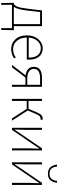

<svg xmlns="http://www.w3.org/2000/svg" viewBox="1154 -1986 1020 3369"><g transform="rotate(90 1664.5 -301.0)"><path d="M403 -33V-494H191L165 -272Q145 -91 99 -33ZM438 -33H509V-13L504 189H473V0H64V189H33L29 -13V-33H48Q77 -48 96.5 -97Q116 -146 132 -274L163 -527H438Z M841 13Q738 13 669 -61.5Q600 -136 600 -262Q600 -386 667.5 -463Q735 -540 827 -540Q920 -540 973 -476.5Q1026 -413 1026 -297Q1026 -274 1024 -261H638Q638 -156 694.5 -88Q751 -20 843 -20Q922 -20 988 -68L1004 -37Q978 -21 960.5 -12.5Q943 -4 910 4.5Q877 13 841 13ZM638 -294H991Q991 -399 947 -453Q903 -507 827 -507Q754 -507 700 -449Q646 -391 638 -294Z M1468 -269V-494H1359Q1189 -494 1189 -385Q1189 -328 1234 -298.5Q1279 -269 1359 -269ZM1347 -527H1503V0H1468V-237H1340L1160 0H1118L1301 -239Q1233 -248 1192.5 -284.5Q1152 -321 1152 -385Q1152 -527 1347 -527Z M1918 -277 2097 0H2058L1891 -259H1750V0H1714V-527H1750V-291H1890L1946 -426Q1973 -492 2000 -516Q2027 -540 2061 -540Q2076 -540 2084 -536L2075 -500Q2069 -502 2059 -502Q2034 -502 2016 -485Q1998 -468 1976 -415Z M2222 0V-527H2258V-249Q2258 -226 2253 -49H2258Q2269 -66 2296 -107Q2323 -148 2334 -164L2582 -527H2618V0H2582V-277Q2582 -336 2588 -478H2583L2506 -363L2258 0Z M3152 -791H3186Q3181 -727 3145 -679Q3109 -631 3028 -631Q2985 -631 2953 -646Q2921 -661 2904 -686.5Q2887 -712 2879 -737Q2871 -762 2868 -791H2903Q2905 -735 2934 -697.5Q2963 -660 3028 -660Q3091 -660 3120.5 -698Q3150 -736 3152 -791ZM2828 0V-527H2864V-249Q2864 -226 2859 -49H2864Q2875 -66 2902 -107Q2929 -148 2940 -164L3188 -527H3224V0H3188V-277Q3188 -336 3194 -478H3189L3112 -363L2864 0Z"/></g></svg>

Font: Noto Sans Korean Thin
Style: Regular
Weight: 250
Designer: Ryoko NISHIZUKA  (kana & ideographs); Paul D. Hunt (Latin, Greek & Cyrillic); Wenlong ZHANG  (bopomofo); Sandoll Communi
Foundry: Adobe Systems Incorporated
Version: Version 1.0001;PS 1;hotconv 1.0.78;makeotf.lib2.5.61930